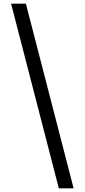

<svg xmlns="http://www.w3.org/2000/svg" viewBox="-20 -852 458 1038"><path d="M40 -832 298 166H378L120 -832Z"/></svg>

Font: Noto Sans Devanagari UI SemiCondensed
Style: Regular
Weight: 400
Width: 4
Designer: Jelle Bosma - Monotype Design Team
Foundry: Monotype Imaging Inc.
Version: Version 2.003